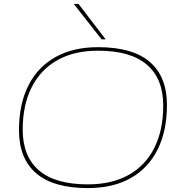

<svg xmlns="http://www.w3.org/2000/svg" viewBox="-20 -951 928 981"><path d="M429 10Q253 10 165 -65.5Q77 -141 77 -286Q77 -419 125 -514Q173 -609 263.5 -659.5Q354 -710 481 -710Q658 -710 745.5 -634.5Q833 -559 833 -415Q833 -282 785 -186.5Q737 -91 647 -40.5Q557 10 429 10ZM429 -9Q551 -9 637 -57Q723 -105 768.5 -195.5Q814 -286 814 -412Q814 -548 731 -620Q648 -692 481 -692Q359 -692 273 -643.5Q187 -595 141.5 -504.5Q96 -414 96 -288Q96 -152 179 -80.5Q262 -9 429 -9ZM499 -750 357 -931H381L520 -750Z"/></svg>

Font: Georama Extended Thin
Style: Italic
Weight: 100
Width: 7
Italic angle: -9°
Designer: Jean-Baptiste Levee
Foundry: Production Type
Version: Version 1.000